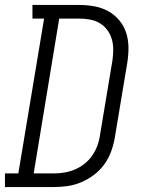

<svg xmlns="http://www.w3.org/2000/svg" viewBox="-50 -755 570 775"><path d="M-30 0V-55H24L128 -680H81V-735H270Q301 -735 331 -729.5Q361 -724 386.5 -710Q412 -696 431 -673.5Q450 -651 459 -623.5Q468 -596 468.5 -565Q469 -534 464 -503L413 -197Q408 -169 398 -142Q388 -115 370.5 -91Q353 -67 329 -49Q305 -31 278 -19.5Q251 -8 223 -4Q195 0 167 0ZM86 -55H167Q188 -55 209.5 -58.5Q231 -62 251.5 -70.5Q272 -79 290 -93Q308 -107 321 -125.5Q334 -144 342 -164.5Q350 -185 353 -206L404 -512Q407 -534 407 -556Q407 -578 401 -598Q395 -618 382.5 -634.5Q370 -651 352.5 -661.5Q335 -672 313.5 -676Q292 -680 270 -680H189Z"/></svg>

Font: Iosevka Slab Light Oblique
Style: Regular
Weight: 300
Italic angle: -9°
Monospace: yes
Designer: Belleve Invis
Foundry: Belleve Invis
Version: Version 11.1.1; ttfautohint (v1.8.3)